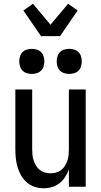

<svg xmlns="http://www.w3.org/2000/svg" viewBox="-20 -998 540 1026"><path d="M213 8Q189 8 165.5 0.5Q142 -7 123.5 -23Q105 -39 93 -60Q81 -81 74 -104.5Q67 -128 64.5 -152Q62 -176 62 -200V-520H152V-200Q152 -185 153.5 -169.5Q155 -154 160 -139.5Q165 -125 173 -112Q181 -99 193 -89.5Q205 -80 220 -76Q235 -72 250 -72Q265 -72 280 -76Q295 -80 307 -89.5Q319 -99 327 -112Q335 -125 340 -139.5Q345 -154 346.5 -169.5Q348 -185 348 -200V-520H438V0H348V-93Q341 -72 328.5 -52.5Q316 -33 298 -19Q280 -5 258 1.5Q236 8 213 8ZM350 -603Q337 -603 323.5 -607Q310 -611 300.5 -620.5Q291 -630 287 -643.5Q283 -657 283 -670Q283 -683 287 -696.5Q291 -710 300.5 -719.5Q310 -729 323.5 -733Q337 -737 350 -737Q363 -737 376.5 -733Q390 -729 399.5 -719.5Q409 -710 413 -696.5Q417 -683 417 -670Q417 -657 413 -643.5Q409 -630 399.5 -620.5Q390 -611 376.5 -607Q363 -603 350 -603ZM150 -603Q137 -603 123.5 -607Q110 -611 100.5 -620.5Q91 -630 87 -643.5Q83 -657 83 -670Q83 -683 87 -696.5Q91 -710 100.5 -719.5Q110 -729 123.5 -733Q137 -737 150 -737Q163 -737 176.5 -733Q190 -729 199.5 -719.5Q209 -710 213 -696.5Q217 -683 217 -670Q217 -657 213 -643.5Q209 -630 199.5 -620.5Q190 -611 176.5 -607Q163 -603 150 -603ZM199 -805 105 -942 156 -978 250 -866 344 -978 395 -942 301 -805Z"/></svg>

Font: Iosevka Fixed Medium
Style: Regular
Weight: 500
Monospace: yes
Designer: Belleve Invis
Foundry: Belleve Invis
Version: Version 32.3.0